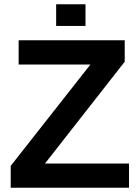

<svg xmlns="http://www.w3.org/2000/svg" viewBox="-20 -876 651 896"><path d="M582 -113V0H30V-102L402 -575H67V-688H562V-588L190 -113ZM379 -755H242V-856H379Z"/></svg>

Font: Libra Sans
Style: Bold
Weight: 700
Foundry: Context Ltd
Version: Version 1.000